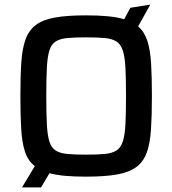

<svg xmlns="http://www.w3.org/2000/svg" viewBox="-20 -763 752 838"><path d="M76 55 132 -38Q102 -61 89 -101Q76 -141 72.5 -201Q69 -261 69 -344Q69 -430 73 -490.5Q77 -551 91.5 -591Q106 -631 136.5 -654Q167 -677 220 -686.5Q273 -696 355 -696Q409 -696 450.5 -692Q492 -688 522 -679L549 -729L636 -743L583 -648Q611 -623 623.5 -583.5Q636 -544 639.5 -485Q643 -426 643 -344Q643 -258 639 -197.5Q635 -137 620.5 -97Q606 -57 575 -34Q544 -11 491 -1.5Q438 8 355 8Q304 8 265 4.5Q226 1 196 -7L159 55ZM355 -88Q405 -88 437 -91Q469 -94 488 -106Q507 -118 516 -145.5Q525 -173 527.5 -221Q530 -269 530 -344Q530 -419 527.5 -467Q525 -515 516 -542.5Q507 -570 488 -582Q469 -594 437 -597Q405 -600 355 -600Q306 -600 274 -597Q242 -594 223 -582Q204 -570 195.5 -542.5Q187 -515 184.5 -467Q182 -419 182 -344Q182 -269 184.5 -221Q187 -173 195.5 -145.5Q204 -118 223 -106Q242 -94 274 -91Q306 -88 355 -88Z"/></svg>

Font: Saira Medium
Style: Regular
Weight: 500
Designer: Hector Gatti with collaboration of the Omnibus-Type team
Foundry: Omnibus-Type
Version: Version 1.100; ttfautohint (v1.8.3)